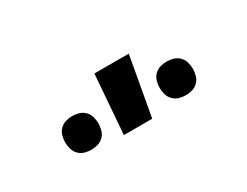

<svg xmlns="http://www.w3.org/2000/svg" viewBox="-33 -898 566 440"><g transform="rotate(-30 250.0 -678.0)"><path d="M206 -600 218 -756H309L281 -600ZM375 -608Q366 -608 357.5 -610.5Q349 -613 342.5 -619.5Q336 -626 333.5 -635Q331 -644 331 -653Q331 -661 333.5 -670Q336 -679 342.5 -685.5Q349 -692 357.5 -694.5Q366 -697 375 -697Q384 -697 392.5 -694.5Q401 -692 407.5 -685.5Q414 -679 416.5 -670Q419 -661 419 -653Q419 -644 416.5 -635Q414 -626 407.5 -619.5Q401 -613 392.5 -610.5Q384 -608 375 -608ZM125 -608Q116 -608 107.5 -610.5Q99 -613 92.5 -619.5Q86 -626 83.5 -635Q81 -644 81 -653Q81 -661 83.5 -670Q86 -679 92.5 -685.5Q99 -692 107.5 -694.5Q116 -697 125 -697Q134 -697 142.5 -694.5Q151 -692 157.5 -685.5Q164 -679 166.5 -670Q169 -661 169 -653Q169 -644 166.5 -635Q164 -626 157.5 -619.5Q151 -613 142.5 -610.5Q134 -608 125 -608Z"/></g></svg>

Font: Iosevka SS18 Semibold
Style: Regular
Weight: 600
Monospace: yes
Designer: Belleve Invis
Foundry: Belleve Invis
Version: Version 25.1.1; ttfautohint (v1.8.4)